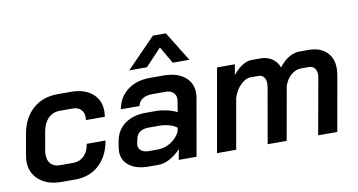

<svg xmlns="http://www.w3.org/2000/svg" viewBox="-74 -939 2119 1135"><g transform="rotate(-10 985.5 -371.0)"><path d="M29 -148Q29 -159 33 -185L55 -311Q72 -403 131 -455Q190 -507 278 -507H358Q439 -507 486.5 -467.5Q534 -428 534 -361Q534 -345 531 -327H418Q419 -333 419 -344Q419 -373 401.5 -390.5Q384 -408 354 -408H275Q234 -408 206 -380.5Q178 -353 169 -304L149 -191Q147 -182 147 -166Q147 -131 166.5 -111Q186 -91 220 -91H299Q338 -91 364.5 -116.5Q391 -142 398 -188H511Q495 -96 438 -44Q381 8 296 8H213Q129 8 79 -34.5Q29 -77 29 -148Z M578 -109Q578 -117 580 -133L586 -170Q598 -236 647.5 -272Q697 -308 773 -308H835Q865 -308 900.5 -300Q936 -292 960 -279L970 -341Q972 -351 972 -356Q972 -381 955.5 -395.5Q939 -410 911 -410H828Q794 -410 771.5 -395Q749 -380 744 -354H632Q645 -425 698.5 -466Q752 -507 832 -507H915Q994 -507 1040.5 -470.5Q1087 -434 1087 -372Q1087 -358 1084 -341L1024 0H917L929 -63Q898 -30 863 -11Q828 8 795 8H736Q663 8 620.5 -24Q578 -56 578 -109ZM808 -82Q847 -82 883.5 -104.5Q920 -127 939 -164L944 -188Q929 -202 899.5 -210.5Q870 -219 836 -219H773Q742 -219 722 -204.5Q702 -190 698 -165L692 -137Q691 -134 691 -127Q691 -107 707.5 -94.5Q724 -82 752 -82ZM894 -750H972L1082 -572H982L923 -674L827 -572H721Z M1931 -371Q1931 -354 1928 -334L1869 0H1754L1814 -335Q1816 -347 1816 -353Q1816 -378 1804 -392.5Q1792 -407 1771 -407H1723Q1691 -407 1663 -383Q1635 -359 1622 -320L1565 0H1451L1509 -332Q1511 -348 1511 -354Q1511 -378 1499.5 -392.5Q1488 -407 1468 -407H1423Q1390 -407 1360 -377.5Q1330 -348 1315 -301L1262 0H1147L1235 -499H1342L1331 -436Q1355 -468 1386 -487.5Q1417 -507 1443 -507H1498Q1537 -507 1566 -487.5Q1595 -468 1608 -433Q1634 -468 1666 -487.5Q1698 -507 1731 -507H1785Q1853 -507 1892 -470.5Q1931 -434 1931 -371Z"/></g></svg>

Font: Bai Jamjuree SemiBold
Style: Italic
Weight: 600
Italic angle: -10°
Version: Version 1.000; ttfautohint (v1.6)